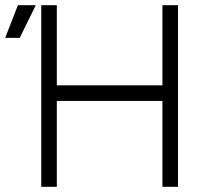

<svg xmlns="http://www.w3.org/2000/svg" viewBox="-59 -720 805 740"><path d="M-39 -574H17L79 -700H10ZM567 0H627V-700H567ZM100 0H160V-700H100ZM160 -331H567V-391H160Z"/></svg>

Font: Unageo
Style: Light
Weight: 300
Designer: Richard Sepsi
Foundry: Richard Sepsi
Version: Version 2.000